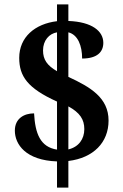

<svg xmlns="http://www.w3.org/2000/svg" viewBox="-20 -780 565 879"><path d="M241 -41V79H293V-43C408 -57 477 -128 477 -228C477 -332 395 -381 293 -428V-632C337 -621 356 -570 356 -512C426 -512 453 -543 453 -584C453 -637 402 -680 293 -684V-760H241V-683C140 -671 68 -610 68 -515C68 -431 106 -376 241 -315V-95C164 -107 141 -169 136 -261C91 -261 48 -238 48 -182C48 -119 98 -46 241 -41ZM241 -632V-454C196 -480 177 -507 177 -549C177 -595 205 -626 241 -632ZM293 -96V-293C346 -264 366 -233 366 -189C366 -143 340 -107 293 -96Z"/></svg>

Font: Noto Serif Hebrew SemiCondensed
Style: Bold
Weight: 700
Width: 4
Designer: Monotype Design Team
Foundry: Monotype Imaging Inc.
Version: Version 2.004